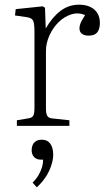

<svg xmlns="http://www.w3.org/2000/svg" viewBox="-20 -537 475 819"><path d="M52 0V-24L100 -32Q116 -34 121.5 -43Q127 -52 127 -77V-402Q127 -438 121 -449.5Q115 -461 93 -464L44 -471L47 -498L162 -510L172 -504L175 -417H176Q203 -464 238 -490.5Q273 -517 317 -517Q358 -517 382 -496.5Q406 -476 406 -439Q406 -420 400 -407.5Q394 -395 383.5 -390Q373 -385 357 -385Q340 -385 329.5 -393Q319 -401 319 -416Q319 -423 321 -430.5Q323 -438 328.5 -448.5Q334 -459 343 -473Q313 -485 283.5 -475.5Q254 -466 230 -442.5Q206 -419 191 -386Q176 -353 176 -319V-75Q176 -54 181 -44Q186 -34 201 -32L276 -24V0ZM137 262 119 242Q136 225 145.5 208Q155 191 159.5 175Q164 159 164 144H154Q136 144 125.5 133Q115 122 115 103Q115 91 119.5 81Q124 71 133.5 65Q143 59 158 59Q177 59 187.5 68.5Q198 78 202.5 92Q207 106 207 122Q207 144 198.5 169.5Q190 195 174.5 218.5Q159 242 137 262Z"/></svg>

Font: Literata 18pt ExtraLight
Style: Regular
Weight: 250
Designer: Latin by Veronika Burian and Jose Scaglione. Greek by Irene Vlachou. Cyrillic by Vera Evstafieva.
Foundry: TypeTogether
Version: Version 3.103;gftools[0.9.29]